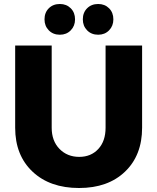

<svg xmlns="http://www.w3.org/2000/svg" viewBox="-20 -929 789 962"><path d="M280 -909Q313 -909 334.5 -887.5Q356 -866 356 -832Q356 -799 334.5 -777Q313 -755 280 -755Q246 -755 224.5 -777Q203 -799 203 -832Q203 -866 224.5 -887.5Q246 -909 280 -909ZM472 -909Q505 -909 526.5 -887.5Q548 -866 548 -832Q548 -799 526.5 -777Q505 -755 472 -755Q438 -755 416.5 -777Q395 -799 395 -832Q395 -866 416.5 -887.5Q438 -909 472 -909ZM239 -289Q239 -223 278 -183Q317 -143 377 -143Q436 -143 472.5 -182.5Q509 -222 509 -289V-701H692V-289Q692 -151 606.5 -69Q521 13 376 13Q230 13 143 -69Q56 -151 56 -289V-701H239Z"/></svg>

Font: Montserrat arm
Style: Bold
Weight: 700
Designer: Julieta Ulanovsky
Foundry: Julieta Ulanovsky
Version: Version 6.000;PS 006.000;hotconv 1.0.88;makeotf.lib2.5.64775